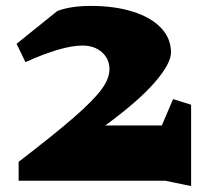

<svg xmlns="http://www.w3.org/2000/svg" viewBox="-20 -610 711 649"><path d="M626 19 539 1H43V-63Q168 -159 233 -216Q298 -273 324 -309Q350 -345 350 -376Q350 -411 324.5 -433.5Q299 -456 259 -456Q190 -456 66 -400L36 -462L174 -573Q220 -590 287 -590Q368 -590 429.5 -570.5Q491 -551 524.5 -515.5Q558 -480 558 -433Q558 -395 503 -331.5Q448 -268 336 -186H527L565 -275L626 -256Z"/></svg>

Font: Inknut Antiqua ExtraBold
Style: Regular
Weight: 800
Designer: Claus Eggers Sørensen
Foundry: Claus Eggers Sørensen
Version: Version 1.003; ttfautohint (v1.8.2) -l 8 -r 50 -G 200 -x 14 